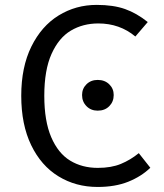

<svg xmlns="http://www.w3.org/2000/svg" viewBox="-20 -737 655 769"><path d="M571.8 -648.7 522.1 -590.8Q459.5 -643.1 373.8 -643.1Q312.3 -643.1 263.8 -614.4Q215.4 -585.6 186.4 -521Q157.4 -456.4 157.4 -353.3Q157.4 -252.3 185.1 -187.7Q212.8 -123.1 260.8 -93.8Q308.7 -64.6 371.8 -64.6Q425.6 -64.6 464.1 -80.5Q502.6 -96.4 535.9 -123.6L582.1 -65.1Q546.2 -30.3 493.8 -9.2Q441.5 11.8 370.8 11.8Q283.6 11.8 214.1 -30.8Q144.6 -73.3 104.9 -155.6Q65.1 -237.9 65.1 -353.3Q65.1 -468.2 105.6 -550.5Q146.2 -632.8 214.9 -675.1Q283.6 -717.4 367.2 -717.4Q433.8 -717.4 480.8 -700.8Q527.7 -684.1 571.8 -648.7ZM435.4 -356.4Q435.4 -329.7 417.7 -311.8Q400 -293.8 371.3 -293.8Q344.1 -293.8 326.4 -311.8Q308.7 -329.7 308.7 -356.4Q308.7 -382.1 326.4 -399.5Q344.1 -416.9 371.3 -416.9Q399.5 -416.9 417.4 -399.5Q435.4 -382.1 435.4 -356.4Z"/></svg>

Font: Fira Code Fixed
Style: Regular
Weight: 400
Monospace: yes
Designer: Carrois Corporate, Edenspiekermann AG, Nikita Prokopov
Foundry: Carrois Corporate, Edenspiekermann AG, Nikita Prokopov
Version: Version 5.002